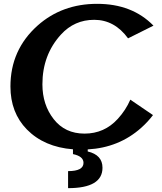

<svg xmlns="http://www.w3.org/2000/svg" viewBox="-20 -767 841 997"><path d="M358.9 8.3Q209.5 -3.4 119.6 -94.7Q34.2 -182.1 34.2 -317.9Q34.2 -508.3 175.3 -634.3Q302.2 -747.1 484.4 -747.1Q666.5 -747.1 776.9 -633.8L645 -567.9Q574.7 -664.1 469.2 -664.1Q366.2 -664.1 296.4 -587.4Q200.2 -481.9 200.2 -329.1Q200.2 -223.1 258.8 -148.4Q317.4 -73.2 418.9 -73.2Q522 -73.2 591.8 -149.9Q633.3 -195.3 656.7 -249.5L774.4 -169.4Q748 -134.3 712.9 -103Q597.2 0 435.5 8.8V19.5Q512.2 37.6 512.2 104Q512.2 210 333.5 210V121.6Q413.6 121.6 413.6 78.6Q413.6 44.4 358.9 33.2Z"/></svg>

Font: Klaudia
Style: Bold
Weight: 700
Designer: Wojciech Kalinowski "wmk69" (wmk69@o2.pl)
Foundry: Wojciech Kalinowski "wmk69" (wmk69@o2.pl)
Version: Version 3.1.0; 2021-05-10